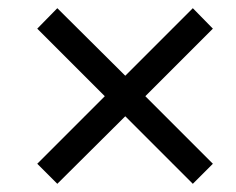

<svg xmlns="http://www.w3.org/2000/svg" viewBox="-20 -561 577 469"><path d="M451 -112 286 -277 120 -112 71 -161 236 -326 71 -491 120 -541 286 -376 451 -541 500 -491 335 -326 500 -161Z"/></svg>

Font: Source Serif Pro SemiBold
Style: Italic
Weight: 600
Italic angle: -12°
Designer: Frank Grießhammer
Foundry: Adobe Systems Incorporated
Version: Version 3.001;hotconv 1.0.111;makeotfexe 2.5.65597